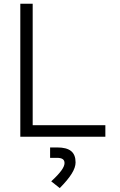

<svg xmlns="http://www.w3.org/2000/svg" viewBox="-20 -713 626 1001"><path d="M85.9 0H529.3V-60.1H150.4V-693.4H85.9ZM291.5 267.6C348.1 210.4 374 168.5 374 133.8C374 80.1 343.8 55.7 277.8 55.7H241.2V109.9H276.4C303.7 109.9 316.4 118.2 316.4 137.2C316.4 158.7 294.9 188.5 247.1 232.4Z"/></svg>

Font: Cascadia Mono NF Light
Style: Regular
Weight: 300
Monospace: yes
Designer: Aaron Bell
Foundry: Saja Typeworks
Version: Version 2404.023